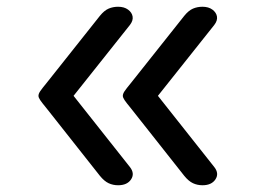

<svg xmlns="http://www.w3.org/2000/svg" viewBox="-20 -535 765 569"><path d="M330 14Q315 14 302 8Q289 2 276 -14L118 -214Q104 -231 99 -238.5Q94 -246 94 -251Q94 -257 99 -264.5Q104 -272 118 -289L276 -488Q289 -504 302 -509.5Q315 -515 330 -515Q348 -515 359.5 -506.5Q371 -498 373 -486Q375 -474 365 -461L198 -251L365 -40Q380 -21 368.5 -3.5Q357 14 330 14ZM580 14Q565 14 552 8Q539 2 526 -14L368 -214Q354 -231 349 -238.5Q344 -246 344 -251Q344 -257 349 -264.5Q354 -272 368 -289L526 -488Q539 -504 552 -509.5Q565 -515 580 -515Q598 -515 609.5 -506.5Q621 -498 623 -486Q625 -474 615 -461L448 -251L615 -40Q630 -21 618.5 -3.5Q607 14 580 14Z"/></svg>

Font: Playwrite ID
Style: Regular
Weight: 400
Designer: Veronika Burian, José Scaglione
Foundry: TypeTogether
Version: Version 1.002